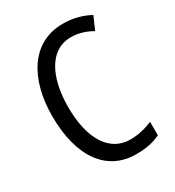

<svg xmlns="http://www.w3.org/2000/svg" viewBox="-177 -922 857 942"><g transform="rotate(-30 251.0 -450.5)"><path d="M325 -741C370 -741 410 -727 444 -707L476 -780C431 -805 379 -818 324 -818C145 -818 53 -658 53 -451C53 -222 150 -83 318 -83C374 -83 416 -92 455 -111V-187C416 -171 375 -160 329 -160C211 -160 143 -270 143 -450C143 -612 202 -741 325 -741Z"/></g></svg>

Font: Noto Sans Kannada UI Condensed
Style: Regular
Weight: 400
Width: 3
Designer: Jelle Bosma - Monotype Design Team
Foundry: Monotype Imaging Inc.
Version: Version 2.005